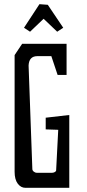

<svg xmlns="http://www.w3.org/2000/svg" viewBox="-20 -920 417 920"><path d="M169 -900 209 -897 283 -787 254 -768 189 -830 124 -768 95 -787ZM102 -20Q80 -20 65 -40Q50 -60 50 -97V-656L86 -710H299V-561H256L226 -651H159Q119 -651 117 -606L135 -110Q135 -103 142 -97.5Q149 -92 156 -92H229Q236 -92 242.5 -95.5Q249 -99 249 -104L259 -298L199 -300V-356L312 -369V-20Z"/></svg>

Font: Bahiana
Style: Regular
Weight: 400
Designer: Pablo Cosgaya & Dani Raskovsky
Foundry: Pablo Cosgaya & Dani Raskovsky
Version: Version 1.005